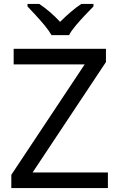

<svg xmlns="http://www.w3.org/2000/svg" viewBox="-20 -964 612 984"><path d="M533 0H38V-68L414 -634H50V-714H523V-646L147 -80H533ZM244 -784Q231 -807 209 -833.5Q187 -860 163 -886Q139 -912 121 -931V-944H181Q207 -927 235 -903Q263 -879 288 -852Q315 -879 343 -903Q371 -927 397 -944H459V-931Q440 -912 415.5 -886Q391 -860 368.5 -833.5Q346 -807 334 -784Z"/></svg>

Font: Noto Sans Hebrew Droid
Style: Regular
Weight: 400
Designer: Monotype Design Team
Foundry: Monotype Imaging Inc.
Version: Version 1.100